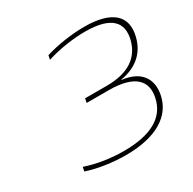

<svg xmlns="http://www.w3.org/2000/svg" viewBox="-152 -835 1005 1000"><g transform="rotate(-30 350.0 -335.0)"><path d="M420 -329C575 -329 631 -269 611 -174C589 -66 492 -15 332 -15C258 -15 176 -26 104 -51L99 -26C163 -4 251 9 331 9C509 9 621 -56 643 -174C660 -263 615 -330 505 -342V-344C606 -361 662 -418 682 -498C711 -613 641 -679 475 -679C401 -679 311 -666 240 -644L235 -619C313 -644 399 -655 466 -655C624 -655 674 -594 650 -498C627 -407 555 -354 424 -354H293L288 -329Z"/></g></svg>

Font: LT Wave Thin
Style: Italic
Weight: 100
Designer: Daniel Lyons
Version: Version 2.5 (Glyphs App)